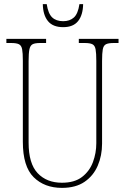

<svg xmlns="http://www.w3.org/2000/svg" viewBox="-20 -903 608 933"><path d="M281 10Q196 10 143.5 -42Q91 -94 91 -214V-608Q91 -646 87.5 -664Q84 -682 72 -688Q60 -694 35 -694H11V-714H204V-694H175Q150 -694 138.5 -688Q127 -682 123 -663.5Q119 -645 119 -606V-210Q119 -108 163 -61.5Q207 -15 281 -15Q342 -15 378.5 -43Q415 -71 431.5 -115Q448 -159 448 -207V-607Q448 -645 444.5 -663.5Q441 -682 429 -688Q417 -694 392 -694H363V-714H556V-694H532Q507 -694 495 -688Q483 -682 479.5 -663.5Q476 -645 476 -607V-205Q476 -147 455 -98Q434 -49 391 -19.5Q348 10 281 10ZM287 -771Q237 -771 213 -800.5Q189 -830 188 -883H207Q214 -837 233.5 -818.5Q253 -800 287 -800Q319 -800 339 -818Q359 -836 366 -883H384Q383 -830 359.5 -800.5Q336 -771 287 -771Z"/></svg>

Font: Noto Serif Condensed Thin
Style: Regular
Weight: 100
Width: 3
Designer: Monotype Design Team
Foundry: Monotype Imaging Inc.
Version: Version 2.013; ttfautohint (v1.8.4.7-5d5b)